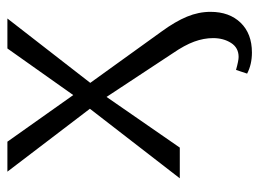

<svg xmlns="http://www.w3.org/2000/svg" viewBox="-111 -395 701 519"><g transform="rotate(-90 239.5 -135.5)"><path d="M467 83Q467 134 437.5 164.5Q408 195 357 195Q325 195 300 182L310 152Q335 159 345 159Q370 159 383 138.5Q396 118 396 90Q396 65 386.5 39Q377 13 355 -19L237 -198L100 0H17L205 -243L35 -466H116L242 -288L368 -466H449L275 -242L414 -49Q441 -12 454 19.5Q467 51 467 83Z"/></g></svg>

Font: Ysabeau SC
Style: Regular
Weight: 400
Designer: Christian Thalmann (Catharsis Fonts)
Version: Version 0.003